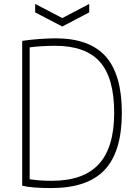

<svg xmlns="http://www.w3.org/2000/svg" viewBox="-20 -944 695 977"><path d="M159 -924 297 -852 434 -924V-881L297 -809L159 -881ZM240 13Q194 13 155 10Q116 7 93 1V-736Q112 -739 135 -741.5Q158 -744 180.5 -745.5Q203 -747 224.5 -748Q246 -749 262 -749Q436 -749 518 -656.5Q600 -564 600 -370Q600 -173 513 -80Q426 13 240 13ZM244 -24Q405 -24 483 -109Q561 -194 561 -370Q561 -547 488.5 -629Q416 -711 260 -711Q232 -711 196 -709Q160 -707 131 -703V-32Q165 -27 190 -25.5Q215 -24 244 -24Z"/></svg>

Font: Encode Sans Narrow
Style: Thin
Weight: 250
Designer: Pablo Impallari, Andres Torresi
Foundry: Pablo Impallari, Andres Torresi
Version: Version 1.000; ttfautohint (v1.00) -l 8 -r 50 -G 200 -x 14 -